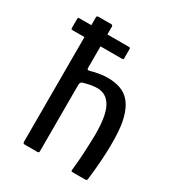

<svg xmlns="http://www.w3.org/2000/svg" viewBox="-170 -815 848 921"><g transform="rotate(30 253.5 -354.0)"><path d="M96 -9Q96 -181 96 -354Q96 -527 96 -699Q96 -708 106 -708Q123 -708 141 -708Q159 -708 176 -708Q185 -708 185 -699Q185 -643 185 -585.5Q185 -528 185 -471Q185 -464 188.5 -462Q192 -460 197 -462Q215 -467 240.5 -472Q266 -477 291 -477Q331 -477 363 -465.5Q395 -454 417 -426.5Q439 -399 451.5 -353Q464 -307 465 -239Q466 -199 464 -157Q462 -115 458.5 -76.5Q455 -38 451 -8Q451 -3 447.5 -1.5Q444 0 437 0Q422 0 406.5 0Q391 0 376 0Q365 0 363.5 -2.5Q362 -5 364 -17Q369 -61 371.5 -111.5Q374 -162 375 -210Q375 -265 368.5 -302.5Q362 -340 348.5 -363.5Q335 -387 316 -398Q297 -409 272 -409Q256 -409 237 -405.5Q218 -402 201 -397Q194 -396 189.5 -391Q185 -386 185 -374V-9Q185 0 176 0H106Q96 0 96 -9ZM31 -590Q25 -590 23.5 -592Q22 -594 22 -599V-647Q22 -653 23.5 -654.5Q25 -656 31 -656H303Q309 -656 310.5 -654.5Q312 -653 312 -647V-597Q312 -593 310.5 -591.5Q309 -590 303 -590Z"/></g></svg>

Font: Glory Thin Medium
Style: Regular
Weight: 500
Version: Version 1.011